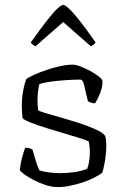

<svg xmlns="http://www.w3.org/2000/svg" viewBox="-20 -764 511 784"><path d="M215 0Q192 0 166 -8.5Q140 -17 116.5 -29.5Q93 -42 78 -53Q63 -64 61 -70Q63 -94 70 -120Q77 -146 83 -161Q92 -161 100 -158.5Q108 -156 113 -153Q118 -135 124.5 -112.5Q131 -90 141 -68Q159 -63 180.5 -60Q202 -57 225 -57Q253 -57 282.5 -61Q312 -65 336 -75Q341 -86 344 -105.5Q347 -125 347 -144Q347 -152 346 -162.5Q345 -173 343 -185Q340 -189 314 -197.5Q288 -206 250 -217Q212 -228 173.5 -240Q135 -252 106.5 -263Q78 -274 72 -282Q71 -294 70 -306Q69 -318 69 -329Q69 -363 74.5 -393Q80 -423 88 -442Q100 -450 122.5 -460Q145 -470 172 -479Q199 -488 226.5 -494Q254 -500 276 -500Q289 -500 309 -492.5Q329 -485 349 -474Q369 -463 383 -452Q397 -441 398 -435Q400 -422 395 -403Q390 -384 382 -367.5Q374 -351 368 -342Q360 -342 351.5 -345Q343 -348 339 -351Q330 -386 324.5 -412.5Q319 -439 308 -439Q285 -439 252.5 -437Q220 -435 190 -431Q160 -427 141 -421Q137 -407 135 -388.5Q133 -370 133 -353Q133 -341 134 -330.5Q135 -320 136 -314Q140 -310 165 -302.5Q190 -295 227 -284.5Q264 -274 301.5 -262Q339 -250 369 -236.5Q399 -223 409 -210Q412 -201 413 -190.5Q414 -180 414 -170Q414 -138 408 -103.5Q402 -69 397 -58Q385 -49 364.5 -38.5Q344 -28 318.5 -19.5Q293 -11 266.5 -5.5Q240 0 215 0ZM125 -575Q115 -580 111 -584Q107 -588 106 -591Q147 -649 173.5 -682.5Q200 -716 215.5 -730Q231 -744 238 -744Q245 -744 260.5 -730Q276 -716 302.5 -683Q329 -650 370 -591Q369 -588 365 -584Q361 -580 351 -575L238 -674Z"/></svg>

Font: Texturina Medium 12pt Thin
Style: Regular
Weight: 250
Version: Version 1.002